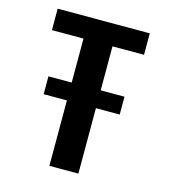

<svg xmlns="http://www.w3.org/2000/svg" viewBox="-105 -786 781 873"><g transform="rotate(15 285.0 -350.0)"><path d="M98 -392H207.5V-599H59V-700H492.5V-599H344V-392H456V-308H344V0H207.5V-308H98Z"/></g></svg>

Font: League Mono Narrow SemiBold
Style: Regular
Weight: 600
Width: 3
Designer: Tyler Finck
Foundry: The League of Moveable Type / Tyler Finck
Version: Version 2.210